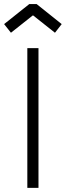

<svg xmlns="http://www.w3.org/2000/svg" viewBox="-62 -913 320 933"><path d="M125 0H70.8V-679.2H125ZM97.2 -837.9 -8.8 -753.9 -42 -795.9 80.1 -893.1H116.2L237.8 -795.9L205.1 -753.9L99.1 -837.9Z"/></svg>

Font: Rawengulk
Style: Demibold
Weight: 600
Version: Version 0.92